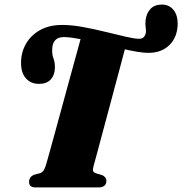

<svg xmlns="http://www.w3.org/2000/svg" viewBox="-20 -819 796 839"><path d="M389 -94Q384.5 -77.5 387 -71.2Q389.5 -65 400 -61.5L427 -53.5Q445 -44.5 445 -29Q445 -14.5 435.8 -7.2Q426.5 0 412 0H134.5Q107 0 107 -24.5Q107 -45 127.5 -55L156 -62.5Q166.5 -67 171.8 -75.8Q177 -84.5 182.5 -103.5Q186.5 -117.5 196.8 -154.5Q207 -191.5 221.2 -243Q235.5 -294.5 251.2 -352.8Q267 -411 282.5 -467.5Q298 -524 311 -571.2Q324 -618.5 332 -648Q310.5 -652 292.2 -654.5Q274 -657 259.5 -657Q208.5 -657 208 -601.5Q207.5 -579.5 213.8 -563.2Q220 -547 220 -523.5Q219.5 -491.5 202 -472Q184.5 -452.5 150.5 -452.5Q114 -452.5 92.5 -477.5Q71 -502.5 72 -547.5Q72.5 -591.5 94 -628.5Q115.5 -665.5 155.5 -687.8Q195.5 -710 252 -710Q293.5 -710 343.5 -700.8Q393.5 -691.5 442.2 -679.5Q491 -667.5 529.8 -658.5Q568.5 -649.5 588.5 -649.5Q612.5 -649.5 617.5 -677Q618.5 -687 616.5 -699.5Q614.5 -712 616 -729.5Q619.5 -761 637.5 -780Q655.5 -799 687.5 -799Q718.5 -799 737.5 -776.5Q756.5 -754 756.5 -714Q755 -656 720.2 -622Q685.5 -588 628.5 -588Q609.5 -588 583 -592.2Q556.5 -596.5 525.5 -603.5Q517 -571 504.5 -524Q492 -477 477.5 -423.2Q463 -369.5 448.8 -316Q434.5 -262.5 422 -216Q409.5 -169.5 400.8 -137Q392 -104.5 389 -94Z"/></svg>

Font: Fraunces 144pt Soft Black
Style: Italic
Weight: 900
Italic angle: -16°
Version: Version 1.000;[b76b70a41]